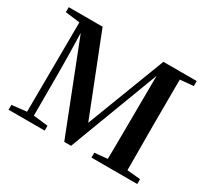

<svg xmlns="http://www.w3.org/2000/svg" viewBox="-146 -970 1293 1198"><g transform="rotate(30 501.0 -371.0)"><path d="M30 0V-35L136 -47L140 -693L35 -706V-742H279L501 -178L717 -742H957V-706L861 -697Q860 -596 860 -395V-346Q860 -144 861 -44L957 -35V0H627V-35L719 -44Q721 -99 721 -207Q721 -291 722 -330L724 -645L480 0H431L180 -641Q185 -474 185 -366V-47L290 -35V0Z"/></g></svg>

Font: GenRyuMin TW B
Style: Regular
Weight: 700
Version: Version 1.501;PS 1;hotconv 16.6.51;makeotf.lib2.5.65220